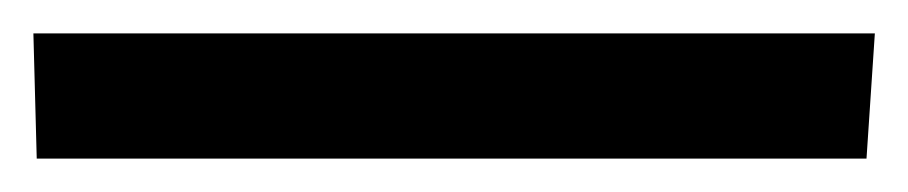

<svg xmlns="http://www.w3.org/2000/svg" viewBox="-20 137 544 115"><path d="M2 232 0 157H504L499 232Z"/></svg>

Font: Andada SC
Style: Regular
Weight: 400
Designer: Carolina Giovagnoli
Foundry: Carolina Giovagnoli
Version: Version 1.003